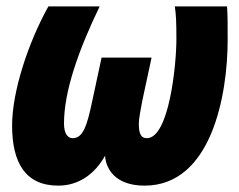

<svg xmlns="http://www.w3.org/2000/svg" viewBox="-20 -573 752 603"><path d="M163 10C226 10 277 -25 310 -84C312 -46 339 10 434 10C644 10 695 -274 695 -448C695 -501 695 -527 693 -553H529C533 -528 534 -501 534 -450C534 -369 511 -139 441 -139C423 -139 416 -153 416 -184C416 -200 421 -226 427 -257L456 -392H299L270 -257C253 -175 240 -139 208 -139C193 -139 181 -153 181 -185C181 -285 225 -412 293 -553H132C68 -438 18 -285 18 -179C18 -63 59 10 163 10Z"/></svg>

Font: Noto Sans UI Condensed Black
Style: Italic
Weight: 900
Width: 3
Italic angle: -192°
Designer: Monotype Design Team
Foundry: Monotype Imaging Inc.
Version: Version 1.901